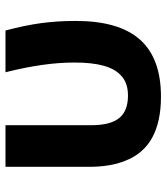

<svg xmlns="http://www.w3.org/2000/svg" viewBox="25 -611 595 685"><g transform="rotate(-90 322.5 -268.5)"><path d="M90.8 -120.6Q69.8 -172.9 69.8 -249V-546.4H218.3V-240.7Q218.3 -172.4 243.7 -140.9Q269 -109.4 324.2 -109.4Q368.7 -109.4 394.5 -133.3Q418.5 -154.3 430.2 -195.3Q441.9 -236.3 441.9 -299.8Q441.9 -356 433.3 -416Q424.8 -476.1 407.2 -546.4H556.2Q574.7 -476.6 582.5 -419.2Q590.3 -361.8 590.3 -295.9Q590.3 -141.6 523.7 -66.7Q457 8.3 320.3 8.3Q230.5 8.3 173.1 -23.4Q115.7 -55.2 90.8 -120.6Z"/></g></svg>

Font: Viking Open Sans
Style: Bold
Weight: 700
Foundry: Ascender Corporation
Version: Version 2.001